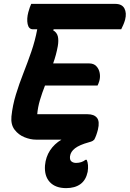

<svg xmlns="http://www.w3.org/2000/svg" viewBox="-20 -720 669 990"><path d="M165 0Q137 0 106 -12.5Q75 -25 55 -51.5Q35 -78 39 -120Q45 -177 62 -232.5Q79 -288 100.5 -342.5Q122 -397 141.5 -453.5Q161 -510 172 -569H150Q128 -569 122.5 -596Q117 -623 126 -657Q130 -672 133.5 -681.5Q137 -691 141 -700H574Q609 -700 621.5 -676.5Q634 -653 625 -618Q621 -604 615.5 -591.5Q610 -579 605 -569H257L254 -564Q274 -552 278.5 -531.5Q283 -511 278 -482Q274 -460 268 -437.5Q262 -415 254 -393H440Q463 -393 476.5 -379Q490 -365 494 -344Q498 -323 492 -302Q490 -294 487.5 -289Q485 -284 483 -279H212Q197 -241 186 -204Q175 -167 172 -131H432Q465 -131 480 -112.5Q495 -94 485 -52Q477 -20 466 0Q462 4 457 7Q452 10 437 14Q390 27 367 44.5Q344 62 341 86Q339 105 348.5 112.5Q358 120 372 120Q401 120 421 104H427Q438 128 432 166Q423 209 394.5 229.5Q366 250 321 250Q266 250 237 219Q208 188 212 133Q216 89 238 55.5Q260 22 297 0Z"/></svg>

Font: Recursive Mn Csl St
Style: Bold Italic
Weight: 700
Italic angle: -15°
Monospace: yes
Version: Version 1.079;hotconv 1.0.112;makeotfexe 2.5.65598; ttfautoh